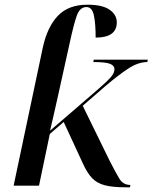

<svg xmlns="http://www.w3.org/2000/svg" viewBox="-20 -790 649 817"><path d="M515 7Q460 7 426.5 -1.5Q393 -10 371.5 -32.5Q350 -55 331 -98L251 -271L192 -220L146 0H38L162 -587Q181 -675 226 -722.5Q271 -770 352 -770Q416 -770 446.5 -748.5Q477 -727 477 -695Q477 -630 387 -630Q387 -689 379.5 -724.5Q372 -760 348 -760Q320 -760 307 -724Q294 -688 277 -609L223 -365Q214 -325 206.5 -292Q199 -259 193 -234L396 -409Q436 -444 451.5 -461.5Q467 -479 467 -496Q467 -511 448 -518.5Q429 -526 377 -526L379 -536H609L607 -526Q568 -526 525.5 -498Q483 -470 430 -425L332 -340L446 -107Q472 -56 488 -29.5Q504 -3 535 -3L533 7Z"/></svg>

Font: Noto Serif Display Medium
Style: Italic
Weight: 500
Italic angle: -12°
Designer: Monotype Design Team
Foundry: Monotype Imaging Inc.
Version: Version 2.009